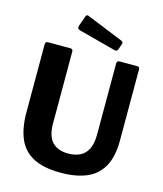

<svg xmlns="http://www.w3.org/2000/svg" viewBox="-138 -1065 998 1176"><g transform="rotate(15 360.5 -477.0)"><path d="M659.3 -274.9Q659.3 -170 623 -107.2Q586.8 -44.4 519.6 -17.2Q452.5 10 360.3 10Q250.6 10 185.1 -24.3Q119.5 -58.5 90.4 -126.4Q61.2 -194.3 61.2 -293.5V-722.4Q61.2 -742 77.1 -742H220.5Q236.2 -742 236.2 -724.2V-270.9Q236.2 -188.9 271.8 -152.1Q307.3 -115.4 373 -115.4Q414.9 -115.4 446.8 -130.6Q478.8 -145.8 496.7 -180.8Q514.5 -215.7 514.5 -273.9V-723Q514.5 -742 530.4 -742H644.2Q659.3 -742 659.3 -724.4V-274.9ZM257.7 -953.6Q263.3 -967.9 275 -963L511.1 -867Q522.8 -862.2 517.6 -847L505.5 -812.1Q502.4 -803.8 497.4 -801.4Q492.4 -799 481.7 -801.4L250.4 -862.6Q228.3 -868.7 234.9 -888.8Z"/></g></svg>

Font: Libre Franklin Thin
Style: Regular
Weight: 100
Designer: Pablo Impallari, Rodrigo Fuenzalida, Nhung Nguyen
Foundry: Impallari Type
Version: Version 3.000